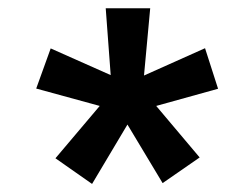

<svg xmlns="http://www.w3.org/2000/svg" viewBox="-20 -743 549 464"><path d="M202.5 -298.5 114 -360.5 221 -487 67.5 -529 102.5 -626 247.5 -561.5 235.5 -723H343L328 -560.5L475.5 -626.5L507 -528.5L357.5 -487L462.5 -362.5L373 -300.5L288 -442Z"/></svg>

Font: Public Sans ExtraBold
Style: Italic
Weight: 800
Italic angle: -8°
Designer: The Public Sans project authors (U.S. Web Design System). Libre Franklin designed by Pablo Impallari and Rodrigo Fuenzal
Version: Version 1.007; ttfautohint (v1.8.1) -l 8 -r 50 -G 200 -x 14 